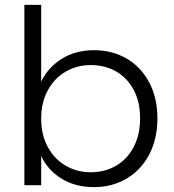

<svg xmlns="http://www.w3.org/2000/svg" viewBox="-20 -760 715 788"><path d="M149 -425Q176 -482 232.5 -518Q289 -554 366 -554Q441 -554 500 -519.5Q559 -485 592.5 -421.5Q626 -358 626 -274Q626 -190 592.5 -126Q559 -62 499.5 -27Q440 8 366 8Q288 8 231.5 -27.5Q175 -63 149 -120V0H80V-740H149ZM352 -493Q296 -493 249.5 -466Q203 -439 176 -389Q149 -339 149 -273Q149 -207 176 -157Q203 -107 249.5 -80Q296 -53 352 -53Q410 -53 456 -79.5Q502 -106 528.5 -156.5Q555 -207 555 -274Q555 -342 528.5 -391.5Q502 -441 456 -467Q410 -493 352 -493Z"/></svg>

Font: Poppins-tnum Light
Style: Regular
Weight: 300
Designer: Ninad Kale (Devanagari), Jonny Pinhorn (Latin)
Foundry: Indian Type Foundry
Version: Version 4.004